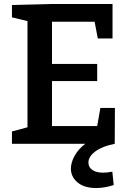

<svg xmlns="http://www.w3.org/2000/svg" viewBox="-20 -722 653 964"><path d="M556 0Q494 12 459 38Q424 64 424 94Q424 118 444 131.5Q464 145 498 145Q517 145 544 140L551 207Q506 222 462 222Q403 222 369.5 194Q336 166 336 125Q336 94 354.5 60.5Q373 27 408 0H40V-62L118 -83V-616L40 -635V-697L239 -702H545V-529H471L455 -613H241V-401H468V-315H241V-89H468L484 -180H557Z"/></svg>

Font: Bitter Pro SemiBold
Style: Regular
Weight: 600
Designer: Sol Matas, and Bitter project Authors
Foundry: Sol Matas
Version: Version 1.010